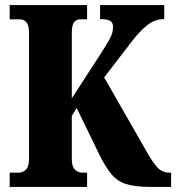

<svg xmlns="http://www.w3.org/2000/svg" viewBox="-20 -734 692 754"><path d="M18 0V-56H53Q70 -56 82 -68Q94 -80 94 -110V-606Q94 -634 84 -646Q74 -658 58 -658H18V-714H322V-658H294Q279 -658 270.5 -646Q262 -634 262 -605V-348L375 -522Q398 -558 411 -581.5Q424 -605 424 -628Q424 -645 413 -652Q402 -659 373 -659V-714H625V-659Q588 -659 558 -635Q528 -611 499 -573L389 -430L554 -142Q581 -94 599.5 -75Q618 -56 646 -56H652V0H571Q511 0 476 -11Q441 -22 418 -49.5Q395 -77 371 -125L281 -310L262 -279V-109Q262 -81 274 -68.5Q286 -56 302 -56H322V0Z"/></svg>

Font: Noto Serif Sinhala ExtraCondensed Black
Style: Regular
Weight: 900
Width: 2
Designer: Jelle Bosma - Monotype Design Team
Foundry: Monotype Imaging Inc.
Version: Version 2.007; ttfautohint (v1.8.4.7-5d5b)